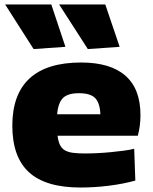

<svg xmlns="http://www.w3.org/2000/svg" viewBox="-20 -828 681 857"><path d="M130 -609 3 -808H209L272 -619ZM372 -609 244 -808H450L514 -619ZM339 9Q184 9 109.5 -59Q35 -127 35 -267Q35 -407 112 -478Q189 -549 342 -549Q473 -549 540 -490Q607 -431 607 -314Q607 -265 595 -222H237Q240 -197 247.5 -181.5Q255 -166 269 -157.5Q283 -149 305 -146Q327 -143 359 -143Q385 -143 415.5 -144.5Q446 -146 476 -149Q506 -152 533 -155.5Q560 -159 579 -164L584 -22Q530 -7 466 1Q402 9 339 9ZM332 -412Q284 -412 262 -391.5Q240 -371 235 -318H428Q426 -369 404.5 -390.5Q383 -412 332 -412Z"/></svg>

Font: Encode Sans Wide
Style: ExtraBold
Weight: 800
Designer: Pablo Impallari, Andres Torresi
Foundry: Pablo Impallari, Andres Torresi
Version: Version 1.000; ttfautohint (v1.00) -l 8 -r 50 -G 200 -x 14 -